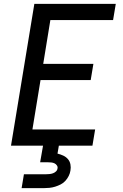

<svg xmlns="http://www.w3.org/2000/svg" viewBox="-20 -755 640 995"><path d="M37 0 158 -735H580L566 -651H241L204 -424H464L450 -340H190L148 -84H473L459 0ZM92 220 104 148H219Q228 148 237 147Q246 146 254.5 143Q263 140 270 133.5Q277 127 278 118Q280 110 275 102.5Q270 95 262.5 91.5Q255 88 246.5 87Q238 86 229 86H188L203 0H285L278 41Q294 45 308 51.5Q322 58 332 69.5Q342 81 345 97Q348 113 345 129Q343 143 336 157Q329 171 318.5 182.5Q308 194 294 201Q280 208 265.5 212.5Q251 217 236 218.5Q221 220 207 220Z"/></svg>

Font: Iosevka Aile Medium Oblique
Style: Regular
Weight: 500
Italic angle: -9°
Designer: Belleve Invis
Foundry: Belleve Invis
Version: Version 31.1.0; ttfautohint (v1.8.4)